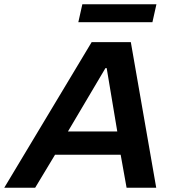

<svg xmlns="http://www.w3.org/2000/svg" viewBox="-54 -887 829 907"><path d="M-34 0 379 -688H564L684 0H544L516 -156H206L112 0ZM267 -266H500L450 -565H444ZM316 -782 335 -867H685L666 -782Z"/></svg>

Font: Saira SemiExpanded SemiBold
Style: Italic
Weight: 600
Width: 6
Italic angle: -12°
Designer: Hector Gatti with collaboration of the Omnibus-Type team
Foundry: Omnibus-Type
Version: Version 1.101